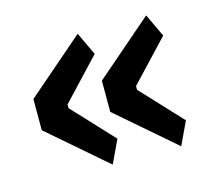

<svg xmlns="http://www.w3.org/2000/svg" viewBox="-66 -553 614 547"><g transform="rotate(-15 241.0 -280.0)"><path d="M204 -87 34 -234V-326L204 -473L236 -405L124 -286V-275L236 -155ZM406 -87 236 -234V-326L406 -473L438 -405L326 -286V-275L438 -155Z"/></g></svg>

Font: IBM Plex Sans Condensed Medium
Style: Regular
Weight: 500
Width: 3
Designer: Mike Abbink, Paul van der Laan, Pieter van Rosmalen
Foundry: Bold Monday
Version: Version 1.3